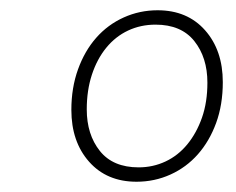

<svg xmlns="http://www.w3.org/2000/svg" viewBox="-20 -730 460 374"><path d="M246 -376Q188 -376 153.5 -415Q119 -454 119 -516Q119 -559 132 -595Q145 -631 167.5 -656.5Q190 -682 221 -696Q252 -710 287 -710Q345 -710 379.5 -671Q414 -632 414 -570Q414 -526 401 -490.5Q388 -455 365.5 -429.5Q343 -404 312 -390Q281 -376 246 -376ZM250 -404Q278 -404 302.5 -415.5Q327 -427 345 -449Q363 -471 373.5 -501Q384 -531 384 -569Q384 -618 358.5 -650Q333 -682 283 -682Q254 -682 229.5 -670.5Q205 -659 187 -637Q169 -615 159 -584.5Q149 -554 149 -517Q149 -468 174.5 -436Q200 -404 250 -404Z"/></svg>

Font: IBM Plex Sans Cond ExtLt
Style: Italic
Weight: 200
Width: 3
Italic angle: -11°
Designer: Mike Abbink, Paul van der Laan, Pieter van Rosmalen
Foundry: Bold Monday
Version: Version 1.3